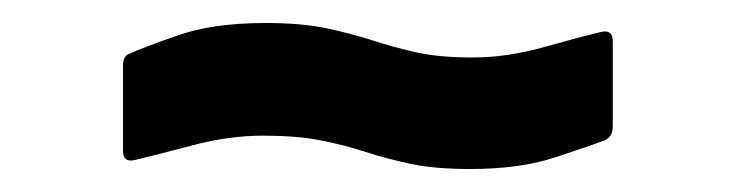

<svg xmlns="http://www.w3.org/2000/svg" viewBox="-20 -384 640 167"><path d="M389 -237Q358 -237 337 -241.5Q316 -246 297.5 -252Q279 -258 258.5 -262Q238 -266 209 -266Q179 -266 147 -257.5Q115 -249 98 -245Q87 -242 87 -253V-327Q87 -335 92 -337Q105 -343 135.5 -353.5Q166 -364 211 -364Q242 -364 263.5 -359.5Q285 -355 303.5 -349Q322 -343 342 -338.5Q362 -334 391 -334Q421 -334 453 -343Q485 -352 502 -356Q513 -359 513 -348V-274Q513 -265 506 -262Q493 -257 462.5 -247Q432 -237 389 -237Z"/></svg>

Font: Sofia Sans
Style: Bold
Weight: 700
Designer: Botio Nikoltchev, Ani Petrova
Foundry: lettersoup
Version: Version 4.100; ttfautohint (v1.8.4.7-5d5b)